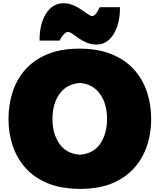

<svg xmlns="http://www.w3.org/2000/svg" viewBox="-20 -1155 989 1192"><path d="M479 17.6Q360.4 17.6 275.6 -17.6Q190.9 -52.7 137.2 -113.8Q83.5 -174.8 58.1 -252.7Q32.7 -330.6 32.7 -416Q32.7 -507.3 59.1 -586.7Q85.4 -666 139.6 -725.8Q193.8 -785.6 276.9 -819.3Q359.9 -853 472.7 -853Q586.9 -853 671.1 -819.1Q755.4 -785.2 810.1 -725.3Q864.7 -665.5 891.6 -586.4Q918.5 -507.3 918.5 -417Q918.5 -292 869.1 -193.8Q819.8 -95.7 722.2 -39.1Q624.5 17.6 479 17.6ZM476.1 -194.3Q561 -201.2 602.8 -263.4Q644.5 -325.7 644.5 -417Q644.5 -511.7 600.3 -572.5Q556.2 -633.3 476.1 -640.1Q393.1 -633.3 349.4 -572Q305.7 -510.7 305.7 -417Q305.7 -325.7 348.1 -263.4Q390.6 -201.2 476.1 -194.3ZM582 -878.4Q547.4 -878.4 519.8 -889.6Q492.2 -900.9 470.7 -916Q449.2 -931.2 432.4 -943.4Q415.5 -955.6 401.9 -957Q386.7 -954.6 372.8 -938.5Q358.9 -922.4 349.6 -902.8H225.6Q225.6 -1009.8 266.8 -1072.3Q308.1 -1134.8 373.5 -1134.8Q405.3 -1134.8 432.9 -1123.3Q460.4 -1111.8 483.2 -1096.4Q505.9 -1081.1 523.4 -1068.6Q541 -1056.2 552.7 -1054.7Q566.9 -1057.1 578.4 -1073.5Q589.8 -1089.8 599.1 -1110.4H725.1Q725.1 -1039.1 706.3 -987.1Q687.5 -935.1 655.3 -906.7Q623 -878.4 582 -878.4Z"/></svg>

Font: Pinar Black
Style: Regular
Weight: 900
Designer: Amin Abedi
Version: Version 3.000